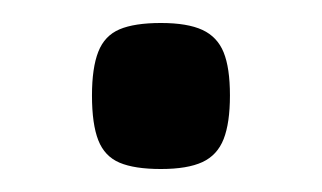

<svg xmlns="http://www.w3.org/2000/svg" viewBox="-20 -410 280 167"><path d="M60 -327Q60 -351 65.5 -365Q71 -379 84 -384.5Q97 -390 120 -390Q143 -390 156 -384Q169 -378 174.5 -364.5Q180 -351 180 -327Q180 -303 174.5 -289Q169 -275 156 -269Q143 -263 120 -263Q97 -263 84 -268.5Q71 -274 65.5 -288Q60 -302 60 -327Z"/></svg>

Font: Changa
Style: Regular
Weight: 400
Designer: Eduardo Rodriguez Tunni
Foundry: Eduardo Rodriguez Tunni
Version: Version 3.003